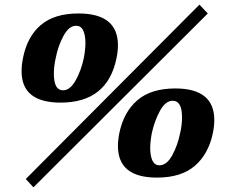

<svg xmlns="http://www.w3.org/2000/svg" viewBox="-20 -754 970 827"><path d="M91 17 839 -734 875 -696 124 53ZM73 -447Q73 -474 79 -504Q97 -596 155.5 -646Q214 -696 318 -696Q488 -696 488 -559Q488 -534 482 -504Q443 -312 241 -312Q73 -312 73 -447ZM341 -504Q348 -541 348 -569Q348 -602 338.5 -622.5Q329 -643 308 -643Q277 -643 253.5 -599.5Q230 -556 220 -504Q212 -469 212 -437Q212 -365 251 -365Q282 -365 306 -408Q330 -451 341 -504ZM488 -125Q488 -151 494 -181Q513 -272 572 -322.5Q631 -373 735 -373Q903 -373 903 -237Q903 -211 897 -181Q878 -90 819 -39.5Q760 11 656 11Q488 11 488 -125ZM756 -181Q764 -215 764 -249Q764 -320 724 -320Q693 -320 669.5 -277.5Q646 -235 634 -181Q627 -144 627 -116Q627 -83 636.5 -62.5Q646 -42 667 -42Q698 -42 721.5 -84.5Q745 -127 756 -181Z"/></svg>

Font: Trirong ExtraBold
Style: Italic
Weight: 800
Italic angle: -12°
Designer: Katatrad Team
Foundry: CadsonDemak
Version: Version 1.001